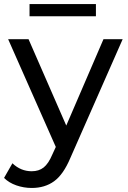

<svg xmlns="http://www.w3.org/2000/svg" viewBox="-36 -722 627 942"><path d="M-16.1 150.9 24.9 79.1Q65.9 118.2 119.6 118.2Q154.8 118.2 178.2 99.6Q201.7 81.1 220.7 36.1L237.8 -1L3.9 -529.8H104L289.1 -106L471.7 -529.8H565.9L309.1 53.2Q274.9 134.3 229.5 167.2Q184.1 200.2 119.6 200.2Q80.6 200.2 44.2 187.5Q7.8 174.8 -16.1 150.9ZM108.9 -642.1V-702.1H434.6V-642.1Z"/></svg>

Font: Montserrat Medium
Style: Regular
Weight: 500
Designer: Julieta Ulanovsky
Foundry: Julieta Ulanovsky
Version: Version 7.200